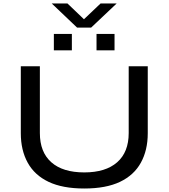

<svg xmlns="http://www.w3.org/2000/svg" viewBox="-20 -1066 964 1098"><path d="M462 12Q338 12 258 -26Q178 -64 138.5 -135.5Q99 -207 99 -304V-687H208V-305Q208 -196 273.5 -138Q339 -80 462 -80Q584 -80 650 -138Q716 -196 716 -305V-687H825V-304Q825 -207 785.5 -135.5Q746 -64 666 -26Q586 12 462 12ZM288 -778V-872H391V-778ZM532 -778V-872H635V-778ZM276 -1046H366L483 -934H437L555 -1046H647L501 -908H421Z"/></svg>

Font: Archivo Expanded
Style: Regular
Weight: 400
Width: 7
Designer: Hector Gatti
Foundry: Omnibus-Type
Version: Version 2.001